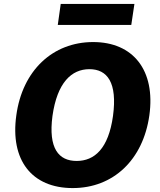

<svg xmlns="http://www.w3.org/2000/svg" viewBox="-20 -947 815 977"><path d="M664 -927H289L274 -820H648ZM350 10C556 10 708 -133 740 -360C772 -589 658 -733 454 -733C248 -733 94 -588 63 -360C31 -132 142 10 350 10ZM370 -128C279 -128 225 -191 247 -357C271 -527 344 -595 435 -595C526 -595 578 -527 555 -357C532 -191 461 -128 370 -128Z"/></svg>

Font: United Sans ExtraBold
Style: Italic
Weight: 800
Italic angle: -8°
Designer: Pablo Impallari, Rodrigo Fuenzalida (Modified by Dan O. Williams)
Version: Version 1.000;PS 001.000;hotconv 1.0.88;makeotf.lib2.5.64775